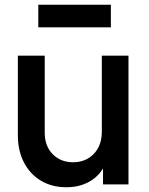

<svg xmlns="http://www.w3.org/2000/svg" viewBox="-20 -775 626 807"><path d="M259 12Q310 12 350 -8.5Q390 -29 413 -67V0H520V-541H408V-222Q408 -163 374 -128Q340 -93 287 -93Q235 -93 201.5 -127Q168 -161 168 -217V-541H55V-207Q55 -142 80.5 -92.5Q106 -43 152 -15.5Q198 12 259 12ZM141 -660H446V-755H141Z"/></svg>

Font: Custom Plus Jakarta Sans SemiBold
Style: Regular
Weight: 600
Designer: Gumpita Rahayu & FullSphere
Foundry: Tokotype & FullSphere
Version: Version 1.001;hotconv 1.0.117;makeotfexe 2.5.65602